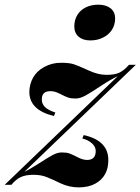

<svg xmlns="http://www.w3.org/2000/svg" viewBox="-72 -795 604 826"><path d="M302.7 -106.9Q339.8 -106.9 339.8 -145.5Q339.8 -164.1 323.2 -178.7Q306.6 -193.4 282.2 -199.2L288.1 -213.9Q394 -190.4 394 -106.9Q394.5 -36.1 337.9 -4.9Q309.6 10.7 267.6 11.2Q225.6 11.2 187.5 -6.8Q149.4 -25.4 126 -34.2Q103.5 -43 71.3 -43Q39.1 -43 18.6 -33.7Q-2.9 -24.4 -22.9 0H-51.8L434.1 -466.8Q405.3 -454.1 362.8 -425.8Q320.3 -397.5 296.4 -384.3Q272.5 -371.1 252.9 -371.1Q233.4 -371.1 220.7 -375.5Q208 -379.9 185.5 -391.6Q163.1 -403.3 145 -402.8Q107.9 -402.8 107.9 -368.2Q107.4 -347.7 122.1 -334Q136.7 -320.3 166 -311L160.2 -295.9Q54.2 -321.3 54.2 -399.9Q54.7 -432.6 70.3 -460.9Q85.9 -489.3 118.2 -506.8Q150.4 -524.4 187.5 -524.9Q224.6 -525.4 245.6 -518.6Q266.6 -511.7 308.6 -492.2Q350.6 -472.7 385.7 -473.1Q420.9 -472.7 441.4 -482.4Q461.9 -492.2 482.9 -516.1H512.2L33.2 -56.2Q57.6 -67.4 95.2 -91.8Q132.8 -116.2 154.3 -127.9Q175.8 -139.6 194.8 -139.2Q213.9 -139.2 226.6 -134.8Q239.3 -130.4 261.7 -118.7Q284.2 -106.9 302.7 -106.9ZM352.5 -774.9Q385.3 -774.4 404.3 -758.8Q423.3 -743.2 423.3 -715.8Q423.3 -688.5 409.7 -667Q396 -645.5 372.1 -633.8Q347.7 -621.1 316.4 -621.1Q285.2 -621.1 266.6 -636.7Q248 -652.3 247.6 -680.7Q247.6 -709 260.7 -730.5Q273.9 -752 296.9 -763.2Q319.8 -774.9 352.5 -774.9Z"/></svg>

Font: PlayfairDisplay-BoldItalic
Style: Bold Italic
Weight: 700
Italic angle: -14.9847°
Designer: Claus Eggers Sørensen
Foundry: Claus Eggers Sørensen
Version: Version 1.002;PS 001.002;hotconv 1.0.70;makeotf.lib2.5.58329